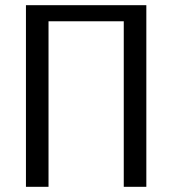

<svg xmlns="http://www.w3.org/2000/svg" viewBox="-20 -720 664 740"><path d="M544 -700V0H457V-638H167V0H80V-700Z"/></svg>

Font: OpenDyslexic
Style: Regular
Weight: 400
Designer: Abbie Gonzalez
Version: Version 0.920;hotconv 1.0.109;makeotfexe 2.5.65596